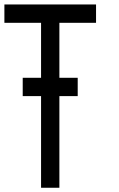

<svg xmlns="http://www.w3.org/2000/svg" viewBox="-20 -937 540 873"><path d="M0 -833.3V-916.7H416.7V-833.3H250V-583.3H333.3V-500H250V-83.3H166.7V-500H83.3V-583.3H166.7V-833.3Z"/></svg>

Font: Galmuri11 Condensed
Style: Regular
Weight: 400
Width: 3
Designer: Lee Minseo (quiple)
Version: Version 2.399;hotconv 1.1.1;makeotfexe 2.6.0 DEVELOPMENT